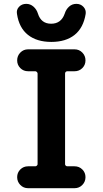

<svg xmlns="http://www.w3.org/2000/svg" viewBox="-20 -990 540 1010"><path d="M381.8 -969.7Q404.3 -969.7 418.9 -954.1Q433.6 -938.5 430.7 -917Q418.9 -843.8 372.6 -806.6Q326.2 -769.5 250 -769.5Q173.8 -769.5 127 -806.6Q80.1 -843.8 69.3 -917Q65.4 -938.5 80.1 -954.1Q94.7 -969.7 118.2 -969.7Q139.6 -969.7 156.2 -955.1Q172.9 -940.4 179.7 -918Q196.3 -865.2 249 -865.2Q301.8 -865.2 320.3 -918Q327.1 -940.4 343.3 -955.1Q359.4 -969.7 381.8 -969.7ZM334 -615.2Q329.1 -615.2 325.7 -611.8Q322.3 -608.4 322.3 -603.5V-126Q322.3 -122.1 325.7 -118.7Q329.1 -115.2 334 -115.2H372.1Q396.5 -115.2 413.1 -98.6Q429.7 -82 429.7 -58.1Q429.7 -34.2 413.1 -17.1Q396.5 0 372.1 0H127.9Q103.5 0 86.9 -17.1Q70.3 -34.2 70.3 -58.1Q70.3 -82 86.9 -98.6Q103.5 -115.2 127.9 -115.2H166Q169.9 -115.2 173.8 -118.7Q177.7 -122.1 177.7 -126V-603.5Q177.7 -607.4 173.8 -611.3Q169.9 -615.2 166 -615.2H127.9Q103.5 -615.2 86.9 -631.8Q70.3 -648.4 70.3 -672.4Q70.3 -696.3 86.9 -713.4Q103.5 -730.5 127.9 -730.5H372.1Q396.5 -730.5 413.1 -713.4Q429.7 -696.3 429.7 -672.4Q429.7 -648.4 413.1 -631.8Q396.5 -615.2 372.1 -615.2Z"/></svg>

Font: Rounded-X Mgen+ 2m bold
Style: Bold
Weight: 700
Designer: [Source Han Sans]
Ryoko NISHIZUKA  (kana & ideographs); Paul D. Hunt (Latin, Greek & Cyrillic); Wenlong ZHANG  (bopomofo
Version: Version 1.059.20150602